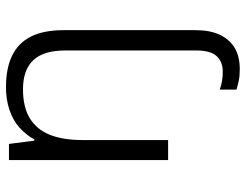

<svg xmlns="http://www.w3.org/2000/svg" viewBox="-110 -473 823 643"><g transform="rotate(-90 301.5 -151.5)"><path d="M391 240Q368 240 352 236.5Q336 233 323 229V173Q337 178 351.5 180.5Q366 183 383 183Q416 183 435 162.5Q454 142 454 94V-344Q454 -417 421.5 -451.5Q389 -486 324 -486Q265 -486 227.5 -463.5Q190 -441 172 -397Q154 -353 154 -287V0H87V-533H141L152 -448H156Q172 -477 196.5 -498.5Q221 -520 255.5 -531.5Q290 -543 331 -543Q394 -543 436.5 -522.5Q479 -502 500.5 -459.5Q522 -417 522 -349V93Q522 140 506.5 173Q491 206 462.5 223Q434 240 391 240Z"/></g></svg>

Font: Noto Sans Oriya Light
Style: Regular
Weight: 300
Version: Version 2.003